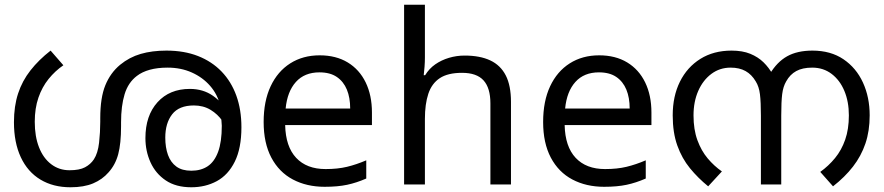

<svg xmlns="http://www.w3.org/2000/svg" viewBox="-20 -780 3737 812"><path d="M684 -566Q759 -566 817.5 -543Q876 -520 917 -477.5Q958 -435 979.5 -375.5Q1001 -316 1001 -242Q1001 -153 973 -96.5Q945 -40 897 -14Q849 12 789 12Q724 12 681 -17Q638 -46 616.5 -93.5Q595 -141 595 -196Q595 -291 646 -347.5Q697 -404 783 -404Q839 -404 880.5 -375Q922 -346 946 -301Q970 -256 973 -206L947 -209Q940 -240 920.5 -268.5Q901 -297 870.5 -315.5Q840 -334 800 -334Q737 -334 708 -296.5Q679 -259 679 -198Q679 -156 690.5 -124.5Q702 -93 726 -75.5Q750 -58 789 -58Q830 -58 858.5 -77Q887 -96 902.5 -138Q918 -180 918 -248Q918 -250 916.5 -270Q915 -290 911 -310Q910 -315 911.5 -323Q913 -331 911 -334Q900 -381 868.5 -417Q837 -453 791 -473.5Q745 -494 689 -494Q646 -494 613.5 -485Q581 -476 559 -459Q522 -431 507 -381.5Q492 -332 492 -263V-246Q492 -173 480 -128Q468 -83 439 -51Q413 -21 374 -4.5Q335 12 278 12Q205 12 151 -20.5Q97 -53 68 -115Q39 -177 39 -263Q39 -331 56.5 -384.5Q74 -438 109 -482.5Q144 -527 194 -566L248 -504Q213 -480 185.5 -446Q158 -412 142.5 -367Q127 -322 127 -265Q127 -203 145 -157Q163 -111 196.5 -85.5Q230 -60 274 -60Q316 -60 339.5 -72.5Q363 -85 377 -106Q394 -132 399 -176.5Q404 -221 404 -265V-280Q404 -367 425.5 -419.5Q447 -472 488 -506Q527 -538 575 -552Q623 -566 684 -566Z M1332 -546Q1401 -546 1450.5 -516Q1500 -486 1526.5 -431.5Q1553 -377 1553 -304V-251H1186Q1188 -160 1232.5 -112.5Q1277 -65 1357 -65Q1408 -65 1447.5 -74.5Q1487 -84 1529 -102V-25Q1488 -7 1448 1.5Q1408 10 1353 10Q1277 10 1218.5 -21Q1160 -52 1127.5 -113.5Q1095 -175 1095 -264Q1095 -352 1124.5 -415Q1154 -478 1207.5 -512Q1261 -546 1332 -546ZM1331 -474Q1268 -474 1231.5 -433.5Q1195 -393 1188 -321H1461Q1461 -367 1447 -401Q1433 -435 1404.5 -454.5Q1376 -474 1331 -474Z M1777 -537Q1777 -518 1775.5 -498Q1774 -478 1772 -462H1778Q1795 -490 1821 -508Q1847 -526 1879 -535.5Q1911 -545 1945 -545Q2010 -545 2053.5 -524.5Q2097 -504 2119 -461Q2141 -418 2141 -349V0H2054V-343Q2054 -408 2025 -440Q1996 -472 1934 -472Q1874 -472 1840 -449.5Q1806 -427 1791.5 -383.5Q1777 -340 1777 -277V0H1689V-760H1777Z M2514 -546Q2583 -546 2632.5 -516Q2682 -486 2708.5 -431.5Q2735 -377 2735 -304V-251H2368Q2370 -160 2414.5 -112.5Q2459 -65 2539 -65Q2590 -65 2629.5 -74.5Q2669 -84 2711 -102V-25Q2670 -7 2630 1.5Q2590 10 2535 10Q2459 10 2400.5 -21Q2342 -52 2309.5 -113.5Q2277 -175 2277 -264Q2277 -352 2306.5 -415Q2336 -478 2389.5 -512Q2443 -546 2514 -546ZM2513 -474Q2450 -474 2413.5 -433.5Q2377 -393 2370 -321H2643Q2643 -367 2629 -401Q2615 -435 2586.5 -454.5Q2558 -474 2513 -474Z M3074 -566Q3120 -566 3153 -552.5Q3186 -539 3209 -516.5Q3232 -494 3248 -465L3235 -466Q3266 -518 3309 -542Q3352 -566 3416 -566Q3493 -566 3547 -529.5Q3601 -493 3629.5 -431Q3658 -369 3658 -292Q3658 -226 3640 -173Q3622 -120 3587.5 -75.5Q3553 -31 3503 8L3449 -53Q3484 -78 3511.5 -111.5Q3539 -145 3554.5 -189.5Q3570 -234 3570 -292Q3570 -350 3551 -395.5Q3532 -441 3497 -467.5Q3462 -494 3415 -494Q3374 -494 3347.5 -479.5Q3321 -465 3305 -436Q3292 -414 3288 -382Q3284 -350 3284 -291V0H3198V-291Q3198 -348 3194 -381Q3190 -414 3176 -436Q3159 -465 3133 -479.5Q3107 -494 3070 -494Q3024 -494 2988.5 -467.5Q2953 -441 2933 -395.5Q2913 -350 2913 -292Q2913 -232 2929.5 -187Q2946 -142 2973 -110Q3000 -78 3033 -55L2975 8Q2932 -27 2898 -68.5Q2864 -110 2844.5 -164.5Q2825 -219 2825 -292Q2825 -373 2855.5 -434.5Q2886 -496 2942 -531Q2998 -566 3074 -566Z"/></svg>

Font: mlyalm115
Style: Regular
Weight: 400
Designer: Jelle Bosma - Monotype Design Team
Foundry: Monotype Imaging Inc.
Version: Version 2.103